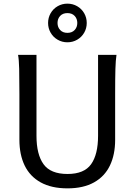

<svg xmlns="http://www.w3.org/2000/svg" viewBox="-20 -1011 743 1043"><path d="M605.5 -500.5V-251.5Q605.5 -170.9 577.1 -111.8Q548.8 -52.7 491 -20.3Q433.1 12.2 346.7 12.2Q259.3 12.2 200.9 -20.3Q142.6 -52.7 114 -111.8Q85.4 -170.9 85.4 -251.5V-500.5Q85.4 -587.4 84.2 -637Q83 -686.5 78.1 -712.9H178.2V-273.4Q178.2 -171.9 216.6 -118.9Q254.9 -65.9 346.7 -65.9Q437 -65.9 474.9 -118.9Q512.7 -171.9 512.7 -273.4V-712.9H612.8Q608.4 -685.5 606.9 -635.7Q605.5 -585.9 605.5 -500.5ZM346.2 -939.9Q321.3 -939.9 306.9 -924.6Q292.5 -909.2 292.5 -886.2Q292.5 -863.3 306.9 -847.9Q321.3 -832.5 346.2 -832.5Q371.1 -832.5 385.5 -847.9Q399.9 -863.3 399.9 -886.2Q399.9 -909.2 385.5 -924.6Q371.1 -939.9 346.2 -939.9ZM346.2 -991.2Q375 -991.2 399.2 -977.3Q423.3 -963.4 437.3 -939.2Q451.2 -915 451.2 -886.2Q451.2 -857.4 437.3 -833.3Q423.3 -809.1 399.2 -795.2Q375 -781.2 346.2 -781.2Q317.4 -781.2 293.2 -795.2Q269 -809.1 255.1 -833.3Q241.2 -857.4 241.2 -886.2Q241.2 -915 255.1 -939.2Q269 -963.4 293.2 -977.3Q317.4 -991.2 346.2 -991.2Z"/></svg>

Font: Lesson One
Style: Regular
Weight: 400
Designer: But Ko, Victor Gaultney, Annie Olsen, Julie Remington, Don Collingsworth, Eric Hays, Becca Hirsbrunner
Version: Version 1.100